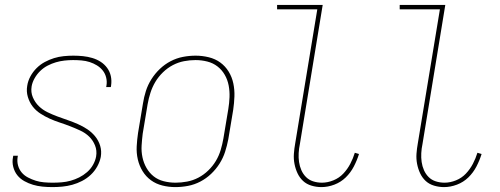

<svg xmlns="http://www.w3.org/2000/svg" viewBox="-20 -755 2040 783"><path d="M194 8Q173 8 153 6Q133 4 114.5 -1.5Q96 -7 79 -16.5Q62 -26 50.5 -40.5Q39 -55 34 -74.5Q29 -94 33 -114L34 -120H53L52 -115Q49 -97 53.5 -80.5Q58 -64 68.5 -51.5Q79 -39 94.5 -31Q110 -23 126 -18Q142 -13 159.5 -11.5Q177 -10 195 -10Q213 -10 231.5 -11.5Q250 -13 268 -18Q286 -23 303 -31.5Q320 -40 335 -53Q350 -66 359.5 -83Q369 -100 372 -117Q376 -141 367.5 -162Q359 -183 343.5 -198Q328 -213 307.5 -222.5Q287 -232 266.5 -240Q246 -248 224.5 -255Q203 -262 183 -271Q163 -280 144.5 -292Q126 -304 113 -321Q100 -338 93.5 -360Q87 -382 91 -405Q94 -425 104 -443.5Q114 -462 129 -477Q144 -492 162.5 -502Q181 -512 200.5 -518Q220 -524 240 -526Q260 -528 279 -528Q299 -528 318.5 -526Q338 -524 356.5 -518.5Q375 -513 390.5 -503Q406 -493 417 -478Q428 -463 432 -444.5Q436 -426 433 -406L432 -400H413L414 -405Q417 -422 413 -438.5Q409 -455 399 -467.5Q389 -480 375 -488.5Q361 -497 345.5 -502Q330 -507 312.5 -508.5Q295 -510 278 -510Q261 -510 243 -508Q225 -506 208 -501Q191 -496 174.5 -487.5Q158 -479 144.5 -466Q131 -453 121.5 -436.5Q112 -420 109 -403Q105 -379 114 -358Q123 -337 138.5 -322Q154 -307 173.5 -297.5Q193 -288 214.5 -280Q236 -272 256.5 -265Q277 -258 297.5 -249Q318 -240 336 -228Q354 -216 368 -199Q382 -182 388.5 -160.5Q395 -139 391 -115Q387 -95 376.5 -76Q366 -57 350 -42Q334 -27 314.5 -17Q295 -7 275 -1.5Q255 4 234.5 6Q214 8 194 8Z M695 8Q668 8 642 1.5Q616 -5 595.5 -20Q575 -35 561.5 -57Q548 -79 542 -105Q536 -131 537.5 -158.5Q539 -186 543 -213L563 -333Q567 -359 575 -384Q583 -409 597.5 -432Q612 -455 632 -474Q652 -493 676 -505.5Q700 -518 726 -523Q752 -528 778 -528Q805 -528 831.5 -521.5Q858 -515 878.5 -500Q899 -485 912.5 -463Q926 -441 931.5 -415Q937 -389 936 -361.5Q935 -334 931 -307L911 -187Q906 -161 898 -136Q890 -111 875.5 -88Q861 -65 841 -46Q821 -27 797 -14.5Q773 -2 747 3Q721 8 695 8ZM696 -10Q719 -10 743 -14.5Q767 -19 789 -30.5Q811 -42 829.5 -60Q848 -78 860.5 -99Q873 -120 880 -143.5Q887 -167 891 -190L911 -310Q915 -334 916 -358.5Q917 -383 912.5 -406.5Q908 -430 896.5 -450Q885 -470 867 -484Q849 -498 825.5 -504Q802 -510 777 -510Q754 -510 730.5 -505.5Q707 -501 685 -489.5Q663 -478 644.5 -460Q626 -442 613.5 -421Q601 -400 593.5 -376.5Q586 -353 582 -330L562 -210Q559 -186 557.5 -161.5Q556 -137 561 -113.5Q566 -90 577.5 -70Q589 -50 606.5 -36Q624 -22 647.5 -16Q671 -10 696 -10Z M1291 8Q1270 8 1250 2Q1230 -4 1216 -17Q1202 -30 1193.5 -48Q1185 -66 1181 -86.5Q1177 -107 1178.5 -128Q1180 -149 1184 -171L1274 -717H1110V-735H1296L1203 -168Q1199 -149 1198 -130.5Q1197 -112 1199.5 -94.5Q1202 -77 1209 -61Q1216 -45 1228 -33Q1240 -21 1257 -15.5Q1274 -10 1293 -10Q1316 -10 1339.5 -19.5Q1363 -29 1380 -47Q1397 -65 1408.5 -87Q1420 -109 1427 -132L1444 -127Q1436 -101 1423 -76Q1410 -51 1390 -31.5Q1370 -12 1343.5 -2Q1317 8 1291 8Z M1791 8Q1770 8 1750 2Q1730 -4 1716 -17Q1702 -30 1693.5 -48Q1685 -66 1681 -86.5Q1677 -107 1678.5 -128Q1680 -149 1684 -171L1774 -717H1610V-735H1796L1703 -168Q1699 -149 1698 -130.5Q1697 -112 1699.5 -94.5Q1702 -77 1709 -61Q1716 -45 1728 -33Q1740 -21 1757 -15.5Q1774 -10 1793 -10Q1816 -10 1839.5 -19.5Q1863 -29 1880 -47Q1897 -65 1908.5 -87Q1920 -109 1927 -132L1944 -127Q1936 -101 1923 -76Q1910 -51 1890 -31.5Q1870 -12 1843.5 -2Q1817 8 1791 8Z"/></svg>

Font: Iosevka Thin
Style: Italic
Weight: 100
Italic angle: -9°
Monospace: yes
Designer: Belleve Invis
Foundry: Belleve Invis
Version: Version 32.5.0; ttfautohint (v1.8.4)